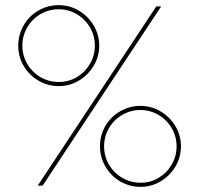

<svg xmlns="http://www.w3.org/2000/svg" viewBox="-20 -722 775 747"><path d="M588 -697H607L146 0H127ZM369 -153Q369 -196 390 -232Q411 -268 447.5 -289Q484 -310 526 -310Q569 -310 605 -288.5Q641 -267 662.5 -231Q684 -195 684 -153Q684 -110 662.5 -74Q641 -38 605 -16.5Q569 5 527 5Q484 5 448 -16Q412 -37 390.5 -73.5Q369 -110 369 -153ZM667 -153Q667 -191 648 -223.5Q629 -256 596.5 -275Q564 -294 526 -294Q488 -294 455.5 -275Q423 -256 404 -223.5Q385 -191 385 -153Q385 -114 404 -81.5Q423 -49 456 -30Q489 -11 527 -11Q565 -11 597 -30Q629 -49 648 -81.5Q667 -114 667 -153ZM51 -544Q51 -587 72 -623.5Q93 -660 129.5 -681Q166 -702 208 -702Q251 -702 287 -680.5Q323 -659 344.5 -623Q366 -587 366 -544Q366 -502 344.5 -466Q323 -430 287 -408.5Q251 -387 209 -387Q166 -387 130 -408Q94 -429 72.5 -465Q51 -501 51 -544ZM349 -544Q349 -583 330 -615.5Q311 -648 278.5 -667Q246 -686 208 -686Q170 -686 137.5 -667Q105 -648 86 -615.5Q67 -583 67 -544Q67 -506 86 -473.5Q105 -441 137.5 -422Q170 -403 209 -403Q247 -403 279 -422Q311 -441 330 -473.5Q349 -506 349 -544Z"/></svg>

Font: Hanken Grotesk Thin
Style: Regular
Weight: 100
Designer: Alfredo Marco Pradil
Foundry: Hanken Design Co.
Version: Version 3.014